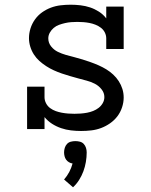

<svg xmlns="http://www.w3.org/2000/svg" viewBox="-20 -548 640 815"><path d="M324 8Q303 8 281.5 5.5Q260 3 239.5 -4Q219 -11 201 -22.5Q183 -34 169 -51V0H95V-180H169V-135Q169 -122 175.5 -109.5Q182 -97 193 -89Q204 -81 216.5 -76.5Q229 -72 242.5 -69.5Q256 -67 269.5 -66Q283 -65 296 -65Q309 -65 322.5 -66Q336 -67 349.5 -69.5Q363 -72 375.5 -77Q388 -82 398.5 -90Q409 -98 416 -110Q423 -122 423 -136Q423 -154 411 -169Q399 -184 382.5 -192.5Q366 -201 348.5 -205.5Q331 -210 313 -215Q295 -220 277.5 -225Q260 -230 242.5 -236Q225 -242 208.5 -249.5Q192 -257 176.5 -267Q161 -277 147.5 -289Q134 -301 124 -316.5Q114 -332 108.5 -350Q103 -368 103 -386Q103 -407 109.5 -427.5Q116 -448 128.5 -465.5Q141 -483 158.5 -495.5Q176 -508 196 -515.5Q216 -523 237.5 -525.5Q259 -528 280 -528Q301 -528 322 -525.5Q343 -523 362.5 -516.5Q382 -510 400 -498.5Q418 -487 431 -470V-520H505V-340H431V-385Q431 -398 425 -410Q419 -422 408.5 -430Q398 -438 385.5 -443Q373 -448 360 -450.5Q347 -453 334 -454Q321 -455 308 -455Q295 -455 282 -454Q269 -453 256 -450Q243 -447 230.5 -442.5Q218 -438 208 -429.5Q198 -421 191.5 -409.5Q185 -398 185 -385Q185 -366 197 -351Q209 -336 225.5 -328Q242 -320 259.5 -315Q277 -310 295 -305.5Q313 -301 330.5 -295.5Q348 -290 365 -284Q382 -278 399 -270.5Q416 -263 431.5 -253.5Q447 -244 460.5 -231.5Q474 -219 484 -203.5Q494 -188 499.5 -170.5Q505 -153 505 -134Q505 -113 498 -92Q491 -71 478 -54Q465 -37 447 -24.5Q429 -12 409 -4.5Q389 3 367.5 5.5Q346 8 324 8ZM290 247 252 214Q265 199 274 182Q283 165 288 146Q280 145 272.5 140.5Q265 136 260.5 129.5Q256 123 254 115Q252 107 252 99Q252 89 255 79.5Q258 70 264.5 63Q271 56 280.5 53.5Q290 51 300 51Q310 51 319.5 53.5Q329 56 335.5 63Q342 70 345 79.5Q348 89 348 99Q348 119 344.5 139.5Q341 160 334 179Q327 198 316 215.5Q305 233 290 247Z"/></svg>

Font: Iosevka HT Extended
Style: Regular
Weight: 400
Width: 7
Monospace: yes
Designer: Belleve Invis
Foundry: Belleve Invis
Version: Version 32.3.0; ttfautohint (v1.8.4)